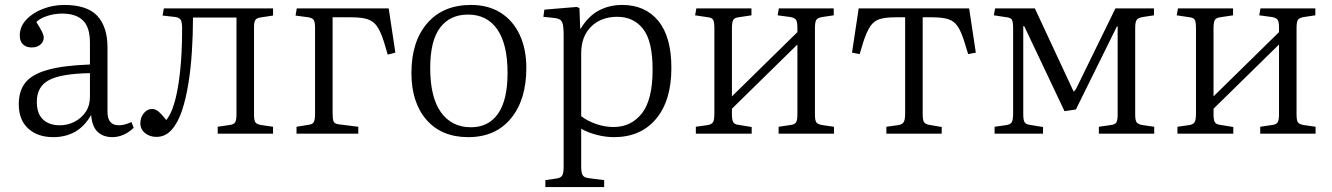

<svg xmlns="http://www.w3.org/2000/svg" viewBox="-20 -541 5389 777"><path d="M196 14Q132 14 94 -21Q56 -56 56 -119Q56 -173 82.5 -206.5Q109 -240 172 -258Q235 -276 344 -280V-368Q344 -431 315.5 -458.5Q287 -486 232 -486Q200 -486 171 -476.5Q142 -467 127 -452Q144 -425 150.5 -411.5Q157 -398 157 -389Q157 -372 143.5 -360.5Q130 -349 108 -349Q86 -349 73 -361.5Q60 -374 60 -397Q60 -433 86 -461Q112 -489 153.5 -505Q195 -521 240 -521Q333 -521 374 -476.5Q415 -432 415 -349V-88Q415 -34 461 -34Q484 -34 512 -47L521 -24Q503 -6 480.5 4Q458 14 435 14Q397 14 374.5 -8Q352 -30 349 -76Q322 -29 283.5 -7.5Q245 14 196 14ZM222 -34Q254 -34 282 -48.5Q310 -63 327 -88.5Q344 -114 344 -149V-245Q228 -243 178.5 -217Q129 -191 129 -129Q129 -81 154 -57.5Q179 -34 222 -34Z M613 13Q586 13 567 -2.5Q548 -18 548 -42Q548 -66 562 -83Q576 -100 595 -100Q610 -100 623 -88.5Q636 -77 653 -55Q661 -65 669 -80.5Q677 -96 684 -119Q699 -166 708 -244.5Q717 -323 717 -424Q717 -450 712 -459.5Q707 -469 691 -472L638 -478L643 -507H1085V-478L1038 -471Q1020 -469 1014 -461Q1008 -453 1008 -432V-77Q1008 -54 1013.5 -46Q1019 -38 1037 -35L1085 -28V0H861V-28L908 -35Q926 -37 931.5 -46Q937 -55 937 -79V-470H761Q761 -401 756.5 -332Q752 -263 743 -207Q733 -143 716.5 -93.5Q700 -44 674.5 -15.5Q649 13 613 13Z M1180 0V-28L1229 -36Q1246 -38 1250.5 -48Q1255 -58 1255 -83V-428Q1255 -451 1250 -459.5Q1245 -468 1228 -471L1176 -478L1181 -507H1553L1580 -328L1549 -320L1534 -371Q1521 -412 1506.5 -433.5Q1492 -455 1468 -463Q1444 -471 1402 -471H1326V-83Q1326 -59 1330 -49.5Q1334 -40 1350 -38L1430 -28V0Z M1875 14Q1767 14 1706 -56Q1645 -126 1645 -246Q1645 -373 1709 -447Q1773 -521 1886 -521Q1956 -521 2006 -489.5Q2056 -458 2083 -400.5Q2110 -343 2110 -266Q2110 -137 2047.5 -61.5Q1985 14 1875 14ZM1886 -26Q1957 -26 1995.5 -81Q2034 -136 2034 -246Q2034 -362 1992.5 -422Q1951 -482 1874 -482Q1801 -482 1761 -429Q1721 -376 1721 -266Q1721 -147 1764.5 -86.5Q1808 -26 1886 -26Z M2187 216V188L2234 181Q2249 179 2255 169.5Q2261 160 2261 134V-399Q2261 -437 2255 -451Q2249 -465 2226 -468L2179 -473L2183 -502L2315 -513L2325 -508L2328 -425H2330Q2361 -476 2403.5 -498.5Q2446 -521 2498 -521Q2591 -521 2644 -456.5Q2697 -392 2697 -266Q2697 -134 2635 -60Q2573 14 2465 14Q2430 14 2394 4.5Q2358 -5 2332 -20V134Q2332 158 2338 168Q2344 178 2363 180L2425 188V216ZM2463 -27Q2534 -27 2577.5 -82Q2621 -137 2621 -259Q2621 -375 2582.5 -424Q2544 -473 2478 -473Q2413 -473 2372.5 -433.5Q2332 -394 2332 -325V-71Q2356 -52 2391.5 -39.5Q2427 -27 2463 -27Z M2796 0V-28L2845 -35Q2861 -38 2866 -47.5Q2871 -57 2871 -83V-426Q2871 -451 2866.5 -460Q2862 -469 2846 -471L2793 -479L2798 -507H3021V-479L2968 -471Q2952 -469 2947 -459.5Q2942 -450 2942 -426V-151L3207 -411V-429Q3207 -452 3201.5 -460.5Q3196 -469 3179 -472L3127 -479L3132 -507H3354V-479L3307 -472Q3289 -469 3283.5 -460.5Q3278 -452 3278 -428V-77Q3278 -54 3283.5 -46Q3289 -38 3307 -35L3355 -28V0H3131V-28L3178 -35Q3196 -37 3201.5 -46Q3207 -55 3207 -79V-361L2942 -101V-79Q2942 -56 2947 -47Q2952 -38 2967 -36L3022 -27V0Z M3567 0V-28L3617 -35Q3632 -38 3637.5 -47.5Q3643 -57 3643 -83V-471H3604Q3563 -471 3539.5 -463.5Q3516 -456 3501.5 -434Q3487 -412 3473 -369L3459 -322L3428 -328L3455 -507H3902L3929 -328L3898 -322L3883 -371Q3870 -413 3855.5 -434.5Q3841 -456 3817 -463.5Q3793 -471 3752 -471H3714V-79Q3714 -56 3719 -47.5Q3724 -39 3739 -36L3791 -27V0Z M4005 0V-28L4054 -35Q4070 -38 4075 -47.5Q4080 -57 4080 -83V-426Q4080 -451 4075.5 -460Q4071 -469 4055 -471L4002 -479L4007 -507H4168L4325 -170L4334 -180L4494 -507H4650V-479L4604 -472Q4586 -469 4580 -460.5Q4574 -452 4574 -428V-77Q4574 -55 4579.5 -46.5Q4585 -38 4603 -35L4651 -28V0H4427V-28L4475 -35Q4493 -37 4498 -46Q4503 -55 4503 -79V-434H4500L4334 -98L4288 -91L4125 -435H4121V-79Q4121 -56 4126 -47Q4131 -38 4146 -36L4201 -27V0Z M4745 0V-28L4794 -35Q4810 -38 4815 -47.5Q4820 -57 4820 -83V-426Q4820 -451 4815.5 -460Q4811 -469 4795 -471L4742 -479L4747 -507H4970V-479L4917 -471Q4901 -469 4896 -459.5Q4891 -450 4891 -426V-151L5156 -411V-429Q5156 -452 5150.5 -460.5Q5145 -469 5128 -472L5076 -479L5081 -507H5303V-479L5256 -472Q5238 -469 5232.5 -460.5Q5227 -452 5227 -428V-77Q5227 -54 5232.5 -46Q5238 -38 5256 -35L5304 -28V0H5080V-28L5127 -35Q5145 -37 5150.5 -46Q5156 -55 5156 -79V-361L4891 -101V-79Q4891 -56 4896 -47Q4901 -38 4916 -36L4971 -27V0Z"/></svg>

Font: Literata 36pt Light
Style: Regular
Weight: 300
Designer: Latin by Veronika Burian and Jose Scaglione. Greek by Irene Vlachou. Cyrillic by Vera Evstafieva.
Foundry: TypeTogether
Version: Version 3.002